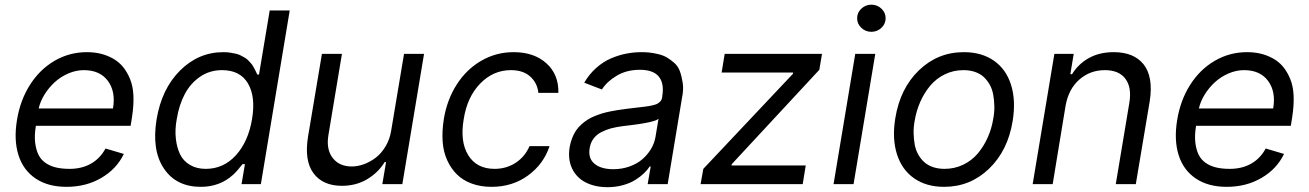

<svg xmlns="http://www.w3.org/2000/svg" viewBox="-20 -771 5482 804"><path d="M258.5 11.4Q180.8 11.4 128.9 -23.6Q77.1 -58.6 57.2 -121.8Q37.3 -185 51.1 -268.5Q64.6 -351.6 105.8 -416.2Q147 -480.8 209 -516.7Q271 -552.6 343.8 -552.6Q373.2 -552.6 399.7 -546.5Q426.1 -540.5 451 -527Q475.9 -513.5 493.8 -492.4Q511.7 -471.2 524.3 -440.9Q536.9 -410.5 538.7 -370.6Q540.5 -330.6 532.7 -279.8L527 -244.3H130.3Q123.6 -204.5 127.1 -174.4Q130.7 -144.2 141 -123.2Q151.3 -102.3 170.5 -89Q189.6 -75.6 214.3 -69.8Q239 -63.9 271.3 -63.9Q322.1 -63.9 360.4 -85.4Q398.8 -106.9 421.9 -149.1L498.6 -126.4Q468.4 -63.6 404.5 -26.1Q340.6 11.4 258.5 11.4ZM142 -316.8H453.1Q465.2 -387.1 431.8 -432.2Q398.4 -477.3 331 -477.3Q297.9 -477.3 265.4 -463.1Q233 -448.9 208.3 -426Q183.6 -403.1 166 -374.5Q148.4 -345.9 142 -316.8Z M821 11.4Q717.7 11.4 666.2 -65.5Q614.7 -142.4 635.7 -271.3Q657 -399.1 734.2 -475.9Q811.4 -552.6 915.5 -552.6Q931.1 -552.6 945.1 -550.4Q959.2 -548.3 969.8 -545.6Q980.5 -543 990.6 -537.5Q1000.7 -532 1007.5 -528.1Q1014.2 -524.1 1021.5 -516.2Q1028.8 -508.2 1032.3 -504.3Q1035.9 -500.4 1041 -491.3Q1046.2 -482.2 1047.6 -479.6Q1049 -476.9 1053.1 -468Q1057.2 -459.2 1057.5 -458.8H1064.6L1109.4 -727.3H1193.2L1072.4 0H991.5L1005.7 -83.8H995.7Q971.6 -52.9 955.6 -38.7Q900.2 11.4 821 11.4ZM841.6 -63.9Q916.2 -63.9 968 -121.1Q1019.9 -178.3 1035.5 -272.7Q1051.1 -366.1 1018.3 -421.7Q985.4 -477.3 909.8 -477.3Q858.3 -477.3 818 -449.8Q777.7 -422.2 753.7 -377Q729.8 -331.7 720.2 -272.7Q712 -229 716.3 -190.9Q720.5 -152.7 734.2 -124.6Q747.9 -96.6 775.6 -80.3Q803.3 -63.9 841.6 -63.9Z M1617.9 -223 1671.9 -545.5H1755.7L1664.8 0H1581L1596.6 -92.3H1590.9Q1563.6 -47.9 1517.2 -20.4Q1470.9 7.1 1411.9 7.1Q1332 7.1 1292.8 -45.5Q1253.6 -98 1269.9 -198.9L1328.1 -545.5H1411.9L1355.1 -204.5Q1345.5 -145.6 1373 -109.7Q1400.6 -73.9 1453.1 -73.9Q1477.6 -73.9 1503.2 -83.1Q1528.8 -92.3 1552.4 -109.9Q1576 -127.5 1593.9 -157Q1611.9 -186.4 1617.9 -223Z M2038.4 11.4Q1992.9 11.4 1955.8 -2.1Q1918.7 -15.6 1893.5 -40.5Q1868.3 -65.3 1852.5 -100.3Q1836.6 -135.3 1833.6 -177.9Q1830.6 -220.5 1838.1 -269.9Q1851.2 -352.3 1892.2 -416.5Q1933.2 -480.8 1995.4 -516.7Q2057.5 -552.6 2130.7 -552.6Q2216.6 -552.6 2268.3 -505.7Q2320 -458.8 2318.2 -382.1H2234.4Q2230.5 -422.6 2201 -449.9Q2171.5 -477.3 2119.3 -477.3Q2045.5 -477.3 1990.9 -421.2Q1936.4 -365.1 1921.9 -272.7Q1905.5 -177.9 1940.9 -120.9Q1976.2 -63.9 2051.1 -63.9Q2100.1 -63.9 2139 -89.1Q2177.9 -114.3 2197.4 -159.1H2281.2Q2256.7 -84.2 2191.4 -36.4Q2126.1 11.4 2038.4 11.4Z M2524.5 12.8Q2472.3 12.8 2433.6 -6.6Q2394.9 -25.9 2376.1 -64.5Q2357.2 -103 2365.4 -154.8Q2369 -175.1 2375.9 -192.8Q2382.8 -210.6 2391.9 -224.1Q2400.9 -237.6 2413.7 -249.1Q2426.5 -260.7 2439.3 -269Q2452.1 -277.3 2468.9 -284.3Q2485.8 -291.2 2500.7 -295.8Q2515.6 -300.4 2534.8 -304.3Q2554 -308.2 2569.2 -310.5Q2584.5 -312.9 2604 -315.3Q2617.9 -317.1 2635.3 -319.1Q2652.7 -321 2662.8 -322.3Q2672.9 -323.5 2685.7 -325.1Q2698.5 -326.7 2705.6 -328.3Q2712.7 -329.9 2721.1 -332.2Q2729.4 -334.5 2734 -337.4Q2738.6 -340.2 2743.1 -344.3Q2747.5 -348.4 2749.8 -353.3Q2752.1 -358.3 2753.2 -365.1V-367.9Q2762.1 -421.2 2739 -449.9Q2715.9 -478.7 2659.4 -478.7Q2604.4 -478.7 2563.4 -454.5Q2522.4 -430.4 2500.4 -396.3L2426.5 -424.7Q2447.4 -460.6 2476.6 -486.5Q2505.7 -512.4 2538 -526.3Q2570.3 -540.1 2601.9 -546.3Q2633.5 -552.6 2666.5 -552.6Q2683.6 -552.6 2699.2 -551Q2714.8 -549.4 2735.4 -544.6Q2756 -539.8 2771.3 -531.1Q2786.6 -522.4 2802.9 -508.2Q2819.2 -494 2826.7 -473.5Q2834.2 -453.1 2838.8 -424.7Q2843.4 -396.3 2835.6 -359.4L2775.9 0H2692.1L2704.9 -73.9H2700.6Q2691.1 -59.3 2676.3 -45.1Q2661.6 -30.9 2640.1 -17.4Q2618.6 -3.9 2588.4 4.4Q2558.2 12.8 2524.5 12.8ZM2548.7 -62.5Q2584.5 -62.5 2616.3 -73.9Q2648.1 -85.2 2670.1 -104.4Q2692.1 -123.6 2706.3 -147.5Q2720.5 -171.5 2724.8 -197.4L2737.6 -274.1Q2734.7 -271.3 2729.4 -268.6Q2724.1 -266 2715.7 -263.7Q2707.4 -261.4 2699.4 -259.4Q2691.4 -257.5 2679.7 -255.5Q2668 -253.6 2659.8 -252.1Q2651.6 -250.7 2638.7 -249.1Q2625.7 -247.5 2619.9 -246.6Q2614 -245.7 2602.1 -244.5Q2590.2 -243.3 2588.4 -242.9Q2560.7 -239.3 2539.4 -233.7Q2518.1 -228 2498 -217.7Q2478 -207.4 2465.4 -190.5Q2452.8 -173.7 2449.2 -150.6Q2442.1 -108 2469.5 -85.2Q2496.8 -62.5 2548.7 -62.5Z M2913.7 0 2925.1 -63.9 3300.1 -461.6 3301.5 -467.3H3001.8L3014.6 -545.5H3422.2L3410.9 -478.7L3044.4 -83.8L3043 -78.1H3354L3341.3 0Z M3470.5 0 3561.4 -545.5H3645.2L3554.3 0ZM3671 -654.5Q3653.4 -637.8 3628.9 -637.8Q3604.4 -637.8 3586.8 -654.5Q3569.2 -671.2 3569.2 -694.6Q3569.2 -718 3586.8 -734.7Q3604.4 -751.4 3628.9 -751.4Q3653.4 -751.4 3671 -734.7Q3688.6 -718 3688.6 -694.6Q3688.6 -671.2 3671 -654.5Z M3933.6 11.4Q3859 11.4 3807.9 -24.3Q3756.7 -60 3736 -125.2Q3715.2 -190.3 3729 -275.6Q3749.3 -400.9 3828.1 -476.7Q3907 -552.6 4016 -552.6Q4090.6 -552.6 4141.9 -516.9Q4193.2 -481.2 4213.8 -415.5Q4234.4 -349.8 4220.5 -264.2Q4200.3 -139.9 4121.4 -64.3Q4042.6 11.4 3933.6 11.4ZM3935 -63.9Q3976.9 -63.9 4012.8 -81Q4048.7 -98 4073.9 -127.7Q4099.1 -157.3 4115.9 -195Q4132.8 -232.6 4139.6 -275.6Q4144.5 -302.2 4143.8 -327.4Q4143.1 -352.6 4139 -375.2Q4134.9 -397.7 4124.5 -416.4Q4114 -435 4099.3 -448.7Q4084.5 -462.4 4062.9 -469.8Q4041.2 -477.3 4014.6 -477.3Q3972.7 -477.3 3936.8 -459.9Q3900.9 -442.5 3875.7 -412.6Q3850.5 -382.8 3833.8 -345Q3817.1 -307.2 3810 -264.2Q3805 -237.6 3805.8 -212.4Q3806.5 -187.1 3810.5 -165Q3814.6 -142.8 3825.1 -124.1Q3835.6 -105.5 3850.3 -92.2Q3865.1 -78.8 3886.7 -71.4Q3908.4 -63.9 3935 -63.9Z M4442.1 -328.1 4388.1 0H4304.3L4395.2 -545.5H4476.2L4462 -460.2H4469.1Q4495.7 -503.6 4540 -528.1Q4584.2 -552.6 4643.8 -552.6Q4685.4 -552.6 4716.8 -540Q4748.2 -527.3 4768.6 -501.8Q4789.1 -476.2 4795.8 -437.5Q4802.6 -398.8 4794.4 -346.6L4736.2 0H4652.3L4709.2 -340.9Q4719.8 -404.8 4692.6 -441.1Q4665.5 -477.3 4606.9 -477.3Q4544.7 -477.3 4499.6 -437.7Q4454.5 -398.1 4442.1 -328.1Z M5116.8 11.4Q5039.1 11.4 4987.2 -23.6Q4935.4 -58.6 4915.5 -121.8Q4895.6 -185 4909.4 -268.5Q4922.9 -351.6 4964.1 -416.2Q5005.3 -480.8 5067.3 -516.7Q5129.3 -552.6 5202.1 -552.6Q5231.5 -552.6 5258 -546.5Q5284.4 -540.5 5309.3 -527Q5334.2 -513.5 5352.1 -492.4Q5370 -471.2 5382.6 -440.9Q5395.2 -410.5 5397 -370.6Q5398.8 -330.6 5391 -279.8L5385.3 -244.3H4988.6Q4981.9 -204.5 4985.4 -174.4Q4989 -144.2 4999.3 -123.2Q5009.6 -102.3 5028.8 -89Q5047.9 -75.6 5072.6 -69.8Q5097.3 -63.9 5129.6 -63.9Q5180.4 -63.9 5218.8 -85.4Q5257.1 -106.9 5280.2 -149.1L5356.9 -126.4Q5326.7 -63.6 5262.8 -26.1Q5198.9 11.4 5116.8 11.4ZM5000.4 -316.8H5311.4Q5323.5 -387.1 5290.1 -432.2Q5256.7 -477.3 5189.3 -477.3Q5156.2 -477.3 5123.8 -463.1Q5091.3 -448.9 5066.6 -426Q5041.9 -403.1 5024.3 -374.5Q5006.7 -345.9 5000.4 -316.8Z"/></svg>

Font: Karasuma Gothic
Style: Italic
Weight: 400
Italic angle: -9.39999°
Designer: Rasmus Andersson / Ryoko Nishizuka
Foundry: Genbu
Version: Version 1.00